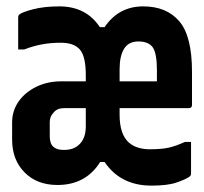

<svg xmlns="http://www.w3.org/2000/svg" viewBox="-20 -570 640 602"><path d="M166 -550Q250 -550 293 -485H308Q352 -550 429 -550Q502 -550 542 -503.5Q582 -457 582 -345V-241Q582 -231 572 -231H355V-210Q355 -149 384 -123Q397 -112 413.5 -107Q430 -102 449 -102Q487 -102 509 -107Q531 -112 560 -125H579V-26Q579 -20 574 -16Q561 -7 533 2.5Q505 12 455 12Q358 12 308 -62H294Q249 10 160 10Q96 10 57 -29.5Q18 -69 18 -132V-186Q18 -223 38.5 -252Q59 -281 94 -298Q129 -315 172 -315H249V-335Q249 -393 230.5 -414.5Q212 -436 171 -436Q139 -436 112 -431Q85 -426 56 -415H37V-516Q37 -521 40 -524Q49 -532 84 -541Q119 -550 166 -550ZM414 -440Q383 -440 369 -417Q355 -394 355 -353V-315H472V-350Q472 -400 460 -420Q447 -440 414 -440ZM182 -100Q213 -100 231 -119.5Q249 -139 249 -174V-231H181Q159 -231 148 -217Q136 -205 136 -187V-143Q136 -120 147 -110Q158 -100 178 -100Z"/></svg>

Font: Recursive Mn Lnr St
Style: Bold
Weight: 700
Monospace: yes
Version: Version 1.079;hotconv 1.0.112;makeotfexe 2.5.65598; ttfautoh